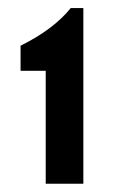

<svg xmlns="http://www.w3.org/2000/svg" viewBox="-20 -770 290 478"><path d="M31.2 -656.2Q113.3 -696.8 156.2 -750H187.5V-312.5H93.8V-593.8H31.2Z"/></svg>

Font: Oswald
Style: Stencbab
Weight: 400
Designer: Mathieu Le Lay
Foundry: Mathieu Le Lay
Version: Version 1.000